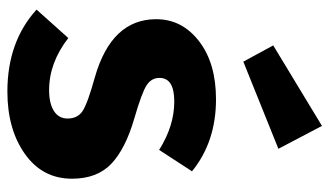

<svg xmlns="http://www.w3.org/2000/svg" viewBox="-206 -669 892 520"><g transform="rotate(90 240.0 -409.0)"><path d="M321 -835 383 -717 147 -622 103 -703ZM249 -548Q364 -548 444 -483L386 -394Q321 -435 255 -435Q191 -435 191 -395Q191 -373 211 -360Q231 -347 300 -327Q383 -303 423.5 -264.5Q464 -226 464 -158Q464 -78 397 -30.5Q330 17 228 17Q93 17 6 -62L83 -148Q150 -96 224 -96Q260 -96 280.5 -109Q301 -122 301 -146Q301 -173 281 -186.5Q261 -200 189 -220Q32 -265 32 -386Q32 -456 91.5 -502Q151 -548 249 -548Z"/></g></svg>

Font: FiraGO
Style: Bold
Weight: 700
Designer: bBox Type
Foundry: bBox Type GmbH
Version: Version 1.001;PS 001.001;hotconv 1.0.88;makeotf.lib2.5.64775